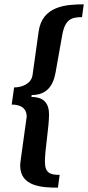

<svg xmlns="http://www.w3.org/2000/svg" viewBox="-20 -706 406 885"><path d="M45 -303 34 -224C72 -224 103 -210 103 -168C74 42 73 46 73 57C73 153 172 159 247 159L255 100C213 100 187 93 187 39C187 -17 206 -119 206 -178C206 -229 183 -259 125 -259L126 -268C192 -268 224 -306 236 -371L267 -545C280 -618 311 -627 358 -627L366 -686C283 -686 174 -678 158 -560L130 -360C124 -319 80 -303 45 -303Z"/></svg>

Font: Chivo
Style: Bold Italic
Weight: 700
Italic angle: -8°
Designer: Hector Gatti
Foundry: Omnibus-Type
Version: Version 1.003;PS 001.003;hotconv 1.0.70;makeotf.lib2.5.58329